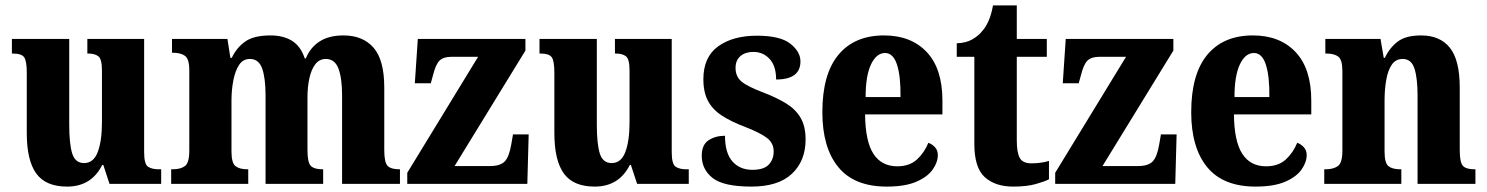

<svg xmlns="http://www.w3.org/2000/svg" viewBox="-20 -680 5497 710"><path d="M228 10Q149 10 114 -38.5Q79 -87 79 -188V-411Q79 -454 69.5 -468Q60 -482 27 -482H24V-536H236V-219Q236 -148 247 -112.5Q258 -77 291 -77Q326 -77 341.5 -118Q357 -159 357 -228V-419Q357 -462 343.5 -472Q330 -482 306 -482H303V-536H513V-117Q513 -73 527.5 -63.5Q542 -54 566 -54H576V0H385L362 -70H358Q318 10 228 10Z M613 0V-54H618Q648 -54 664 -66Q680 -78 680 -123V-420Q680 -462 664 -473.5Q648 -485 619 -485H616V-536H821L832 -466H837Q855 -504 887 -526.5Q919 -549 980 -549Q1028 -549 1060 -529Q1092 -509 1107 -464H1111Q1127 -504 1161.5 -526.5Q1196 -549 1250 -549Q1322 -549 1361.5 -503.5Q1401 -458 1401 -356V-125Q1401 -79 1413.5 -66.5Q1426 -54 1456 -54H1459V0H1245V-327Q1245 -391 1231.5 -426.5Q1218 -462 1185 -462Q1161 -462 1146 -442.5Q1131 -423 1124 -390.5Q1117 -358 1117 -320V-125Q1117 -79 1129.5 -66.5Q1142 -54 1172 -54H1175V0H962V-327Q962 -391 949.5 -426.5Q937 -462 904 -462Q879 -462 864.5 -440.5Q850 -419 843 -383.5Q836 -348 836 -308V-120Q836 -77 851 -65.5Q866 -54 895 -54H898V0Z M1486 0V-41L1748 -470H1650Q1620 -470 1605.5 -456Q1591 -442 1581 -401L1573 -372H1514L1525 -536H1923V-493L1661 -66H1793Q1830 -66 1846.5 -83Q1863 -100 1871 -148L1877 -183H1935L1930 0Z M2179 10Q2100 10 2065 -38.5Q2030 -87 2030 -188V-411Q2030 -454 2020.5 -468Q2011 -482 1978 -482H1975V-536H2187V-219Q2187 -148 2198 -112.5Q2209 -77 2242 -77Q2277 -77 2292.5 -118Q2308 -159 2308 -228V-419Q2308 -462 2294.5 -472Q2281 -482 2257 -482H2254V-536H2464V-117Q2464 -73 2478.5 -63.5Q2493 -54 2517 -54H2527V0H2336L2313 -70H2309Q2269 10 2179 10Z M2759 10Q2655 10 2615 -22Q2575 -54 2575 -104Q2575 -145 2600.5 -161.5Q2626 -178 2661 -178Q2661 -114 2688.5 -83Q2716 -52 2762 -52Q2805 -52 2823 -71.5Q2841 -91 2841 -120Q2841 -151 2816 -170Q2791 -189 2737 -210Q2684 -230 2649.5 -252.5Q2615 -275 2598 -307Q2581 -339 2581 -387Q2581 -469 2635.5 -508.5Q2690 -548 2779 -548Q2865 -548 2902.5 -518.5Q2940 -489 2940 -453Q2940 -386 2850 -386Q2850 -436 2826 -462Q2802 -488 2766 -488Q2736 -488 2718 -472.5Q2700 -457 2700 -429Q2700 -397 2722 -378.5Q2744 -360 2805 -337Q2852 -319 2887 -297.5Q2922 -276 2940.5 -244.5Q2959 -213 2959 -164Q2959 -85 2908.5 -37.5Q2858 10 2759 10Z M3259 10Q3139 10 3080 -62Q3021 -134 3021 -265Q3021 -406 3080.5 -477.5Q3140 -549 3249 -549Q3349 -549 3407 -487.5Q3465 -426 3465 -308V-257H3179Q3180 -157 3210 -111Q3240 -65 3298 -65Q3343 -65 3370.5 -90Q3398 -115 3413 -152Q3427 -147 3437.5 -135.5Q3448 -124 3448 -107Q3448 -80 3429 -53Q3410 -26 3368.5 -8Q3327 10 3259 10ZM3310 -321Q3311 -398 3297 -441Q3283 -484 3253 -484Q3221 -484 3201 -442Q3181 -400 3181 -321Z M3727 10Q3660 10 3621.5 -25Q3583 -60 3583 -148V-470H3518V-520Q3553 -521 3576.5 -535Q3600 -549 3612 -565Q3625 -579 3635.5 -602.5Q3646 -626 3652 -660H3740V-536H3851V-470H3740V-161Q3740 -116 3751 -96Q3762 -76 3794 -76Q3830 -76 3859 -85V-17Q3844 -9 3810.5 0.5Q3777 10 3727 10Z M3882 0V-41L4144 -470H4046Q4016 -470 4001.5 -456Q3987 -442 3977 -401L3969 -372H3910L3921 -536H4319V-493L4057 -66H4189Q4226 -66 4242.5 -83Q4259 -100 4267 -148L4273 -183H4331L4326 0Z M4623 10Q4503 10 4444 -62Q4385 -134 4385 -265Q4385 -406 4444.5 -477.5Q4504 -549 4613 -549Q4713 -549 4771 -487.5Q4829 -426 4829 -308V-257H4543Q4544 -157 4574 -111Q4604 -65 4662 -65Q4707 -65 4734.5 -90Q4762 -115 4777 -152Q4791 -147 4801.5 -135.5Q4812 -124 4812 -107Q4812 -80 4793 -53Q4774 -26 4732.5 -8Q4691 10 4623 10ZM4674 -321Q4675 -398 4661 -441Q4647 -484 4617 -484Q4585 -484 4565 -442Q4545 -400 4545 -321Z M4877 0V-54H4882Q4911 -54 4927.5 -66Q4944 -78 4944 -123V-417Q4944 -459 4929 -470.5Q4914 -482 4885 -482H4881V-536H5085L5097 -466H5101Q5119 -504 5149 -526.5Q5179 -549 5235 -549Q5305 -549 5341.5 -503.5Q5378 -458 5378 -356V-125Q5378 -79 5390 -66.5Q5402 -54 5432 -54H5436V0H5222V-327Q5222 -391 5210.5 -426.5Q5199 -462 5167 -462Q5141 -462 5126.5 -440.5Q5112 -419 5106 -383.5Q5100 -348 5100 -308V-120Q5100 -77 5114.5 -65.5Q5129 -54 5158 -54H5162V0Z"/></svg>

Font: Noto Serif Hebrew Condensed ExtraBold
Style: Regular
Weight: 800
Width: 3
Designer: Monotype Design Team
Foundry: Monotype Imaging Inc.
Version: Version 2.004; ttfautohint (v1.8.4.7-5d5b)